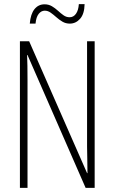

<svg xmlns="http://www.w3.org/2000/svg" viewBox="-20 -915 557 935"><path d="M441 0H397L114 -647H112Q113 -623 113.5 -594Q114 -565 114 -526V0H77V-714H122L404 -72H406Q406 -108 405 -143.5Q404 -179 404 -202V-714H441ZM125 -800Q129 -847 148 -870.5Q167 -894 197 -894Q217 -894 233 -884.5Q249 -875 262.5 -862.5Q276 -850 289.5 -840.5Q303 -831 319 -831Q338 -831 350 -848Q362 -865 364 -895H392Q391 -847 370 -823.5Q349 -800 320 -800Q300 -800 284 -809.5Q268 -819 254 -831.5Q240 -844 226.5 -853.5Q213 -863 198 -863Q181 -863 168.5 -847.5Q156 -832 153 -800Z"/></svg>

Font: Noto Sans Malayalam ExtraCondensed ExtraLight
Style: Regular
Weight: 200
Width: 2
Designer: Jelle Bosma - Monotype Design Team
Foundry: Monotype Imaging Inc.
Version: Version 2.104; ttfautohint (v1.8.4.7-5d5b)